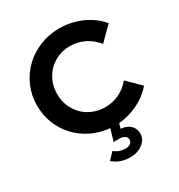

<svg xmlns="http://www.w3.org/2000/svg" viewBox="-216 -854 1150 1234"><g transform="rotate(-30 359.0 -237.5)"><path d="M389.4 235.9Q314.7 235.9 264.3 190.6L309.3 142.8Q346.6 172 387.3 172Q413.7 172 427.8 161.7Q442 151.4 442 133.7Q442 116.7 427.4 106.7Q412.8 96.7 387.3 96.7H345.4L371.3 8.6Q299.3 2.1 238.1 -27.6Q177 -57.3 131.7 -105.4Q86.4 -153.6 61.3 -216Q36.1 -278.4 36.1 -350Q36.1 -426.7 64.3 -492.2Q92.6 -557.7 143.6 -606.9Q194.7 -656 262.5 -683.5Q330.3 -711 408.4 -711Q465.6 -711 520 -695Q574.4 -679 620.8 -649.9Q667.2 -620.8 699.7 -580.3L602.2 -483.3Q564.1 -530.3 514.5 -554.1Q464.8 -577.8 408.4 -577.8Q361 -577.8 320.1 -560.4Q279.2 -543.1 248.9 -512.5Q218.7 -481.9 201.8 -440.5Q185 -399.1 185 -350Q185 -301.9 202.2 -260.7Q219.4 -219.5 250.1 -188.6Q280.9 -157.7 322.7 -140.7Q364.5 -123.7 413.3 -123.7Q468.3 -123.7 516.2 -146.7Q564.1 -169.7 600.5 -213.2L695.6 -119Q650.2 -64.9 581.4 -31.1Q512.6 2.7 437.2 8.9L426.6 45.7Q470.6 49.1 496.1 73.3Q521.6 97.4 521.6 134.9Q521.6 177.7 483.7 206.8Q445.9 235.9 389.4 235.9Z"/></g></svg>

Font: Red Hat Display VF
Style: Regular
Weight: 300
Designer: Pentagram, MCKL
Foundry: Pentagram, MCKL
Version: Version 1.023